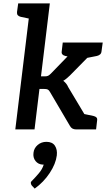

<svg xmlns="http://www.w3.org/2000/svg" viewBox="-20 -761 642 1129"><path d="M70 0 160 -741H273L221 -312H244Q256 -312 263 -315.5Q270 -319 279 -328L437 -491Q445 -501 455 -506Q465 -511 479 -511H582L391 -317Q381 -308 372 -300Q363 -292 352 -286Q361 -279 368.5 -270Q376 -261 381 -249L530 0H428Q415 0 406 -5Q397 -10 391 -21L274 -220Q268 -231 261 -234.5Q254 -238 239 -238H212L183 0ZM463 -414 416 -466 422 -511H558L486 -419ZM445 0 406 -105 470 -92ZM187 -741 164 -649 102 -662Q90 -665 84.5 -671.5Q79 -678 80 -690L87 -741ZM584 -511 577 -460Q576 -448 569 -441.5Q562 -435 550 -432L484 -419V-511ZM449 -511 426 -419 364 -432Q352 -435 346.5 -441.5Q341 -448 343 -460L349 -511ZM445 0 468 -92 530 -79Q542 -76 547.5 -70Q553 -64 551 -52L545 0ZM184 348 167 330Q164 326 162.5 322Q161 318 161 313Q163 305 173 297Q186 284 207.5 259Q229 234 237 207Q236 207 234.5 207Q233 207 232 207Q205 206 189 186Q173 166 177 137Q180 110 201.5 91.5Q223 73 253 73Q288 73 303 96Q318 119 314 153Q308 202 272.5 256Q237 310 184 348Z"/></svg>

Font: Aleo SemiBold
Style: Italic
Weight: 600
Italic angle: -7°
Designer: Alessio Laiso
Foundry: Alessio Laiso
Version: Version 2.001;gftools[0.9.29]